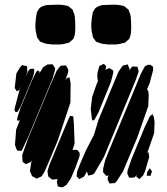

<svg xmlns="http://www.w3.org/2000/svg" viewBox="-20 -785 714 821"><path d="M454 -434 401 -304 384 -273 377 -269 373 -276 368 -319 374 -370 393 -425 399 -438 398 -443 396 -457 397 -475 405 -503 424 -512 434 -502 433 -494 430 -486 438 -490 448 -494 457 -488 464 -484V-472ZM205 -450 103 -205 77 -149 72 -140 54 -141 51 -146 44 -165 49 -231 65 -271 60 -269 53 -270 54 -281 67 -322 117 -442 133 -474 140 -484 150 -478 147 -469 164 -497 182 -509 196 -510H205L212 -499L216 -492L214 -481ZM560 -442 425 -115 384 -45 378 -39 365 -36 357 -34 355 -42 351 -52 344 -37 338 -29 326 -23 319 -19 313 -25 308 -31V-37L310 -52L323 -85L346 -139L382 -209L401 -272L456 -405L487 -479L501 -499L506 -505L520 -508L526 -510L528 -504L534 -491L532 -483L541 -495L547 -501L558 -500H568L571 -488L573 -480L570 -470ZM614 -331 567 -197 506 -52 479 -10 471 -2 454 -1 449 0 446 -5 440 -18 441 -26 444 -36 436 -32 430 -38 421 -48V-64L430 -101L451 -153L553 -398L582 -469L595 -493L600 -502L613 -508H623L634 -500L635 -486L620 -430L609 -404L614 -395L616 -379ZM103 -413 67 -327 55 -307 47 -305 42 -313 43 -323 62 -395 73 -422 63 -400 51 -395 43 -409 50 -471 67 -499 75 -507 85 -504 96 -502V-490L97 -479L89 -457L99 -478L108 -490L119 -491H126V-485V-475L120 -454ZM281 -346 227 -184 190 -96 170 -50 158 -31 145 -25 137 -21 130 -25 117 -32 115 -37 108 -53 113 -88 119 -103 113 -93 90 -83 77 -93 76 -101 75 -122 99 -190 195 -421 222 -482 234 -498 240 -504 256 -505H262L265 -500L272 -487L271 -474L259 -441L264 -449L272 -453L277 -455L278 -450L282 -429ZM600 -52 592 -35 582 -25 576 -19 570 -24 563 -29 564 -34 565 -37 560 -31 554 -26 538 -25H533L530 -30L524 -44L526 -57L542 -104L599 -242L621 -288L632 -297L638 -284L641 -263L639 -215L610 -132L615 -134L616 -128L618 -113ZM303 -69 283 -22 265 5 248 16 234 14 227 12 226 6 223 -8 226 -18 227 -21 225 -19 214 -18 203 -17 194 -24 186 -31 183 -54 192 -82 256 -236 274 -278 280 -290 288 -288 294 -287V-278L296 -254L299 -171L290 -143L304 -145L313 -142L321 -130L320 -117ZM610 -50 621 -66 625 -59 630 -52 625 -38 624 -33 607 -34ZM377 -733Q380 -737 382.5 -742Q385 -747 388 -750Q391 -753 396.5 -756Q402 -759 406 -760Q413 -763 421.5 -763.5Q430 -764 437 -764Q452 -765 468 -765Q484 -765 498 -762Q501 -761 505 -760.5Q509 -760 512 -758Q514 -757 516 -755Q518 -753 520 -751Q522 -750 524.5 -748Q527 -746 529 -744Q530 -743 531 -740.5Q532 -738 532 -736Q538 -724 539 -713Q540 -701 540.5 -690Q541 -679 541 -667Q541 -660 540.5 -652.5Q540 -645 539 -638Q538 -634 536 -627.5Q534 -621 532 -618Q530 -616 527.5 -614Q525 -612 524 -611Q522 -609 519.5 -607Q517 -605 515 -603Q512 -602 508.5 -601Q505 -600 502 -600Q488 -595 472 -595Q456 -595 441 -595Q430 -596 419.5 -597.5Q409 -599 399 -604Q397 -604 394.5 -605Q392 -606 391 -607Q389 -608 388 -610Q387 -612 386 -614Q384 -616 381.5 -619Q379 -622 378 -625Q377 -628 376 -631.5Q375 -635 375 -638Q369 -660 370.5 -685Q372 -710 377 -733ZM138 -733Q141 -737 143.5 -742Q146 -747 149 -750Q152 -753 157.5 -756Q163 -759 167 -760Q174 -763 182.5 -763.5Q191 -764 198 -764Q213 -765 229 -765Q245 -765 259 -762Q262 -761 266 -760.5Q270 -760 273 -758Q275 -757 277 -755Q279 -753 281 -751Q283 -750 285.5 -748Q288 -746 290 -744Q291 -743 292 -740.5Q293 -738 293 -736Q299 -724 300 -713Q301 -701 301.5 -690Q302 -679 302 -667Q302 -660 301.5 -652.5Q301 -645 300 -638Q299 -634 297 -627.5Q295 -621 293 -618Q291 -616 288.5 -614Q286 -612 285 -611Q283 -609 280.5 -607Q278 -605 276 -603Q273 -602 269.5 -601Q266 -600 263 -600Q249 -595 233 -595Q217 -595 202 -595Q191 -596 180.5 -597.5Q170 -599 160 -604Q158 -604 155.5 -605Q153 -606 152 -607Q150 -608 149 -610Q148 -612 147 -614Q145 -616 142.5 -619Q140 -622 139 -625Q138 -628 137 -631.5Q136 -635 136 -638Q130 -660 131.5 -685Q133 -710 138 -733Z"/></svg>

Font: Rubik Marker Hatch
Style: Regular
Weight: 400
Designer: Hubert and Fischer, NaN
Foundry: Hubert & Fischer, NaN
Version: Version 2.200